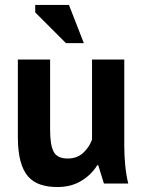

<svg xmlns="http://www.w3.org/2000/svg" viewBox="-20 -740 578 774"><path d="M182 -500V-216Q182 -155 196.5 -128Q211 -101 253 -101Q290 -101 314.5 -123Q339 -145 351 -177V-500H481V-152Q481 -111 485 -71.5Q489 -32 497 0H399L376 -74H372Q349 -36 308 -11Q267 14 211 14Q173 14 143 4Q113 -6 93 -29Q73 -52 62.5 -91Q52 -130 52 -189V-500ZM318 -566H246L122 -690V-720H258Z"/></svg>

Font: PTSans
Style: Bold
Weight: 700
Designer: A.Korolkova, O.Umpeleva, V.Yefimov
Foundry: ParaType Ltd
Version: Version 2.003W OFL